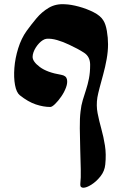

<svg xmlns="http://www.w3.org/2000/svg" viewBox="-20 -641 563 901"><path d="M474 131Q471 162 451.5 186.5Q432 211 409 225.5Q386 240 371 240Q365 240 360.5 236.5Q356 233 357 220Q360 196 359 153Q358 110 356.5 59.5Q355 9 354.5 -38.5Q354 -86 358 -118Q361 -147 368.5 -171.5Q376 -196 384 -220.5Q392 -245 397.5 -273Q403 -301 403 -337Q403 -375 374.5 -393.5Q346 -412 305 -431Q276 -445 248 -453Q220 -461 198 -459Q190 -458 181 -452.5Q172 -447 163.5 -438Q155 -429 148 -418Q141 -407 137 -395.5Q133 -384 133 -374Q133 -352 167 -326.5Q201 -301 267 -290Q290 -286 294 -269.5Q298 -253 290 -231Q282 -209 267.5 -188Q253 -167 238.5 -153Q224 -139 216 -139Q184 -139 148 -151Q112 -163 73 -194Q57 -207 50.5 -242Q44 -277 47.5 -322.5Q51 -368 65.5 -414.5Q80 -461 105 -496Q126 -525 151 -555Q176 -585 209 -604.5Q242 -624 285 -621Q313 -620 350 -610Q387 -600 419.5 -583.5Q452 -567 465 -545Q476 -528 481.5 -496Q487 -464 487 -433Q487 -400 480.5 -363.5Q474 -327 464.5 -292.5Q455 -258 447.5 -229.5Q440 -201 437 -184Q431 -146 438 -110Q445 -74 455.5 -36.5Q466 1 472.5 42Q479 83 474 131Z"/></svg>

Font: Noto Rashi Hebrew Black
Style: Regular
Weight: 900
Version: Version 1.006